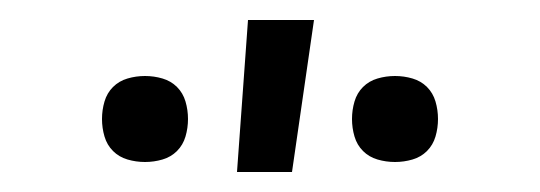

<svg xmlns="http://www.w3.org/2000/svg" viewBox="-20 -772 540 192"><path d="M375 -610Q366 -610 357.5 -612.5Q349 -615 343 -621Q337 -627 334.5 -635.5Q332 -644 332 -653Q332 -662 334.5 -670.5Q337 -679 343 -685Q349 -691 357.5 -693.5Q366 -696 375 -696Q384 -696 392.5 -693.5Q401 -691 407 -685Q413 -679 415.5 -670.5Q418 -662 418 -653Q418 -644 415.5 -635.5Q413 -627 407 -621Q401 -615 392.5 -612.5Q384 -610 375 -610ZM125 -610Q116 -610 107.5 -612.5Q99 -615 93 -621Q87 -627 84.5 -635.5Q82 -644 82 -653Q82 -662 84.5 -670.5Q87 -679 93 -685Q99 -691 107.5 -693.5Q116 -696 125 -696Q134 -696 142.5 -693.5Q151 -691 157 -685Q163 -679 165.5 -670.5Q168 -662 168 -653Q168 -644 165.5 -635.5Q163 -627 157 -621Q151 -615 142.5 -612.5Q134 -610 125 -610ZM217 -600 228 -752H294L272 -600Z"/></svg>

Font: Iosevka Custom Light
Style: Regular
Weight: 300
Monospace: yes
Designer: Belleve Invis
Foundry: Belleve Invis
Version: Version 27.3.5